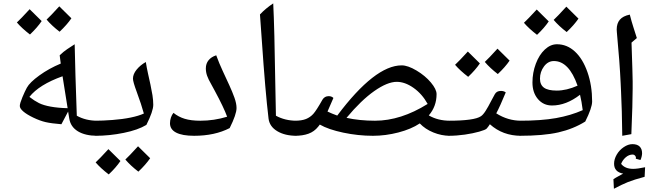

<svg xmlns="http://www.w3.org/2000/svg" viewBox="-20 -800 3912 1145"><path d="M346.2 -59.1Q285.6 -64 252 -71.8Q218.3 -79.6 178.7 -98.6Q139.2 -117.7 118.7 -135.5Q98.1 -153.3 98.1 -168Q98.1 -183.1 113.5 -220Q128.9 -256.8 140.1 -276.9Q157.2 -308.6 214.6 -350.1Q272 -391.6 342.3 -420.9L335.9 -470.2Q359.4 -492.7 380.6 -506.8Q401.9 -521 425.3 -536.1Q429.7 -335.4 435.5 -185.1L438 -109.9Q491.2 -80.1 560.1 -80.1Q569.8 -80.1 569.8 -69.8V0Q569.8 9.8 560.1 9.8Q488.8 9.8 444.8 -16.8Q400.9 -43.5 393.1 -92.8L386.2 -134.8ZM383.3 -154.8 353 -345.2Q213.4 -295.4 155.3 -222.2Q185.5 -198.7 212.4 -185.3Q239.3 -171.9 282.7 -164.1Q326.2 -156.2 383.3 -154.8ZM228.5 -674.3Q201.7 -634.8 158.7 -594.2Q110.4 -631.3 80.6 -666Q103.5 -687 156.7 -745.1Q167 -733.9 228.5 -674.3ZM405.8 -690.9Q379.4 -652.3 335.4 -610.8Q289.6 -646 257.8 -683.1Q278.3 -701.7 333.5 -762.2Q344.2 -750.5 405.8 -690.9Z M549.8 9.8Q540 9.8 540 0V-69.8Q540 -80.1 549.8 -80.1Q591.3 -80.1 650.6 -84.5Q710 -88.9 758.8 -98.9Q807.6 -108.9 837.9 -123Q823.7 -175.3 795.4 -252Q772.9 -312.5 772.9 -331.1Q772.9 -357.9 794.7 -384.8Q816.4 -411.6 849.6 -430.2Q855 -396 862.5 -362.1Q870.1 -328.1 877.2 -295.4Q884.3 -262.7 889.2 -232.2Q894 -201.7 894 -174.8Q894 -137.2 853 -55.2Q803.2 -24.9 718 -7.6Q632.8 9.8 549.8 9.8ZM698.2 160.2Q671.4 199.7 628.4 240.2Q580.1 203.1 550.3 168.5Q573.2 147.5 626.5 89.4Q636.7 100.6 698.2 160.2ZM875.5 143.6Q849.1 182.1 805.2 223.6Q759.3 188.5 727.5 151.4Q748 132.8 803.2 72.3Q814 84 875.5 143.6Z M1137.7 9.8Q1066.9 9.8 1030.3 -9.3Q993.7 -28.3 993.7 -64.9Q993.7 -82 999.3 -98.9Q1004.9 -115.7 1014.6 -127Q1043.9 -103 1081.5 -91.6Q1119.1 -80.1 1174.8 -80.1Q1256.8 -80.1 1334.5 -104Q1314.9 -158.2 1260.7 -258.8L1239.7 -297.4Q1222.7 -326.7 1215.1 -348.1Q1207.5 -369.6 1207.5 -392.1Q1207.5 -420.9 1223.9 -440.9Q1240.2 -460.9 1269.5 -470.2Q1287.1 -421.9 1308.1 -377Q1329.1 -332 1347.4 -292Q1365.7 -252 1378.2 -217.3Q1390.6 -182.6 1390.6 -155.8Q1390.6 -118.2 1349.6 -36.1Q1260.7 9.8 1137.7 9.8Z M1609.4 -779.8Q1616.7 -636.7 1622.1 -282.2L1625.5 -109.9Q1679.7 -80.1 1748.5 -80.1Q1758.3 -80.1 1758.3 -69.8V0Q1758.3 9.8 1748.5 9.8Q1679.2 9.8 1633.3 -17.8Q1587.4 -45.4 1581.5 -92.8Q1562 -254.9 1541.5 -557.1L1530.3 -713.9Q1564.9 -750.5 1609.4 -779.8Z M2663.1 9.8Q2613.3 9.8 2564.5 -10Q2515.6 -29.8 2483.4 -64Q2432.1 -29.8 2355.7 -10Q2279.3 9.8 2204.1 9.8Q2115.7 9.8 2026.9 -9Q1938 -27.8 1887.2 -57.1L1877.4 -44.4Q1854 -15.1 1819.8 -2.7Q1785.6 9.8 1738.3 9.8Q1728.5 9.8 1728.5 0V-69.8Q1728.5 -80.1 1738.3 -80.1Q1779.3 -80.1 1804.7 -90.3Q1830.1 -100.6 1848.4 -120.8Q1866.7 -141.1 1903.3 -206.1Q1916 -226.6 1940.4 -226.6Q1957.5 -226.6 1968.3 -215.8L1933.1 -134.8Q1959.5 -122.1 1991.2 -110.8Q2215.8 -410.2 2375.5 -410.2Q2412.1 -410.2 2463.9 -379.4Q2515.6 -348.6 2549.6 -308.1Q2583.5 -267.6 2583.5 -238.8Q2583.5 -165.5 2537.1 -111.8Q2591.3 -80.1 2663.1 -80.1Q2673.3 -80.1 2673.3 -69.8V0Q2673.3 9.8 2663.1 9.8ZM2346.2 -312Q2290.5 -312 2212.2 -257.1Q2133.8 -202.1 2046.4 -97.2Q2124 -80.1 2216.3 -80.1Q2370.1 -80.1 2530.3 -180.2Q2497.1 -240.2 2446 -276.1Q2395 -312 2346.2 -312Z M2967.3 -257.8Q2984.4 -257.8 2996.1 -249Q2961.9 -166 2939.5 -124Q3008.8 -80.1 3087.4 -80.1Q3097.2 -80.1 3097.2 -69.8V0Q3097.2 9.8 3087.4 9.8Q2978 9.8 2901.4 -59.1L2892.1 -45.4L2882.3 -33.2Q2875 -25.4 2837.9 -14.9Q2800.8 -4.4 2752.2 2.7Q2703.6 9.8 2653.3 9.8Q2643.6 9.8 2643.6 0V-69.8Q2643.6 -80.1 2653.3 -80.1Q2809.6 -80.1 2848.1 -106.9Q2860.8 -115.2 2875.7 -138.4Q2890.6 -161.6 2910.6 -200.7L2931.2 -238.8Q2941.9 -257.8 2967.3 -257.8ZM2841.8 -421.9Q2814.9 -382.3 2772 -341.8Q2723.6 -378.9 2693.8 -413.6Q2716.8 -434.6 2770 -492.7Q2780.3 -481.4 2841.8 -421.9ZM3019 -438.5Q2992.7 -399.9 2948.7 -358.4Q2902.8 -393.6 2871.1 -430.7Q2891.6 -449.2 2946.8 -509.8Q2957.5 -498 3019 -438.5Z M3455.1 -143.1Q3448.7 -194.8 3439 -234.9Q3356.4 -170.9 3272 -170.9Q3220.7 -170.9 3188 -209.2Q3155.3 -247.6 3155.3 -308.1Q3155.3 -366.2 3175.3 -419.7Q3195.3 -473.1 3229 -504.6Q3262.7 -536.1 3301.3 -536.1Q3361.3 -536.1 3408.4 -492.7Q3455.6 -449.2 3483.4 -369.6Q3511.2 -290 3511.2 -194.8Q3511.2 -157.2 3470.2 -75.2Q3398.9 -30.8 3310.1 -10.5Q3221.2 9.8 3078.1 9.8Q3067.4 9.8 3067.4 -1V-68.8Q3067.4 -80.1 3078.1 -80.1Q3208.5 -80.1 3295.9 -95.7Q3383.3 -111.3 3455.1 -143.1ZM3300.3 -259.8Q3358.4 -259.8 3424.3 -289.1Q3373 -436 3283.2 -436Q3248 -436 3224.1 -403.8Q3200.2 -371.6 3200.2 -331.1Q3200.2 -294.4 3224.1 -277.1Q3248 -259.8 3300.3 -259.8ZM3252.4 -672.4Q3225.6 -632.8 3182.6 -592.3Q3134.3 -629.4 3104.5 -664.1Q3127.4 -685.1 3180.7 -743.2Q3190.9 -731.9 3252.4 -672.4ZM3429.7 -689Q3403.3 -650.4 3359.4 -608.9Q3313.5 -644 3281.7 -681.2Q3302.2 -699.7 3357.4 -760.3Q3368.2 -748.5 3429.7 -689Z M3746.1 -545.9Q3752.9 -347.7 3752.9 -314.9V-272Q3752.9 -185.5 3745.1 0L3690.9 9.8Q3689 -149.4 3683.6 -254.9L3681.2 -306.2Q3675.8 -424.8 3658.7 -607.9L3657.7 -624Q3657.7 -660.6 3676.5 -682.6Q3695.3 -704.6 3735.8 -712.9Q3747.1 -668.5 3756.8 -639.2L3777.8 -573.2ZM3771.5 146.5 3772.5 140.6Q3772.5 134.3 3767.1 127.9Q3761.7 121.6 3753.4 121.6Q3731 121.6 3711.9 137.9Q3692.9 154.3 3684.1 177.2Q3707.5 207 3755.9 207Q3782.2 207 3827.1 197.3L3824.2 254.4Q3760.3 271.5 3724.4 285.9Q3688.5 300.3 3641.1 325.7L3638.2 268.6Q3651.9 259.3 3667 251.5Q3682.1 243.7 3696.3 235.4Q3642.1 225.6 3642.1 176.3Q3642.1 149.4 3657.7 122.3Q3673.3 95.2 3699.7 77.4Q3726.1 59.6 3751.5 59.6Q3779.8 59.6 3794.4 73.7Q3809.1 87.9 3809.1 114.3Q3809.1 122.6 3806.2 134.8Q3803.2 147 3799.3 154.3Z"/></svg>

Font: Droid Arabic Naskh Colored
Style: Regular
Weight: 400
Designer: Pascal Zoghbi
Foundry: Ascender Corporation
Version: Version 1.00